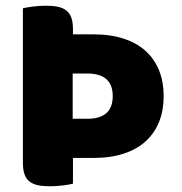

<svg xmlns="http://www.w3.org/2000/svg" viewBox="-20 -643 637 671"><path d="M234 -386V-228H287Q329 -228 351.5 -247.5Q374 -267 374 -307Q374 -347 351.5 -366.5Q329 -386 287 -386ZM235 -523H306Q367 -523 413.5 -507.5Q460 -492 490.5 -463.5Q521 -435 536.5 -395.5Q552 -356 552 -307Q552 -258 536.5 -218.5Q521 -179 490.5 -150.5Q460 -122 413.5 -106.5Q367 -91 306 -91H235V-1Q224 2 200.5 5Q177 8 154 8Q131 8 113.5 4.5Q96 1 84 -8Q72 -17 66 -33Q60 -49 60 -75V-614Q71 -617 94.5 -620Q118 -623 141 -623Q164 -623 181.5 -619.5Q199 -616 211 -607Q223 -598 229 -582Q235 -566 235 -540Z"/></svg>

Font: Baloo
Style: Regular
Weight: 400
Designer: Sarang Kulkarni and Ek Type
Foundry: Ek Type
Version: Version 1.443;PS 1.000;hotconv 16.6.51;makeotf.lib2.5.65220;